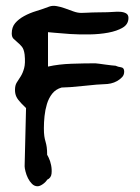

<svg xmlns="http://www.w3.org/2000/svg" viewBox="-20 -649 481 662"><path d="M53.2 -293Q41 -305.7 36.4 -315.7Q31.7 -325.7 31.7 -338.9Q31.7 -355 37.8 -364.5Q43.9 -374 51.3 -385.5Q58.6 -397 63.2 -413.8Q67.9 -430.7 64.9 -460.9Q62.5 -479.5 55.4 -488Q48.3 -496.6 40.5 -502.9Q32.7 -509.3 26.6 -515.4Q20.5 -521.5 20.5 -533.7Q20.5 -555.2 32.2 -569.1Q43.9 -583 63 -593.5Q82 -604 105.5 -611.1Q128.9 -618.2 150.4 -626.5Q161.6 -630.4 175.5 -627.9Q189.5 -625.5 204.3 -620.1Q219.2 -614.7 233.4 -609.6Q247.6 -604.5 260.3 -604.5Q272.5 -604.5 280.8 -605.2Q289.1 -606 297.9 -606Q306.6 -606 318.4 -606.4Q330.1 -606.9 350.6 -606.9Q358.4 -606.9 369.9 -607.9Q381.3 -608.9 393.3 -608.4Q405.3 -607.9 414.1 -603.3Q422.9 -598.6 422.9 -587.4Q422.9 -565.4 403.1 -553.7Q383.3 -542 353.3 -536.4Q323.2 -530.8 288.1 -530.3Q252.9 -529.8 222.2 -531.7Q191.4 -533.7 169.7 -535.9Q147.9 -538.1 145.5 -538.1V-419.4Q182.1 -427.7 226.8 -429.2Q271.5 -430.7 308.6 -430.7Q313 -430.7 322.5 -429.2Q332 -427.7 343.5 -426.3Q355 -424.8 365 -423.6Q375 -422.4 378.4 -422.4Q386.7 -418.5 397.5 -417Q408.2 -415.5 408.2 -402.3Q408.2 -390.6 401.1 -383.1Q394 -375.5 383.8 -369.6Q373.5 -363.8 362.1 -361.3Q350.6 -358.9 342.3 -358.9Q334 -358.9 313 -357.2Q292 -355.5 268.1 -352.8Q244.1 -350.1 222.4 -348.6Q200.7 -347.2 192.4 -347.2Q171.9 -341.3 159.9 -325.9Q147.9 -310.5 141.8 -290.3Q135.7 -270 133.5 -248.5Q131.3 -227.1 131.3 -207.5Q131.3 -189.9 132.8 -179.7Q134.3 -169.4 137 -160.6Q139.6 -151.9 141.1 -141.6Q142.6 -131.3 142.6 -114.3Q142.6 -116.2 147.9 -105.2Q153.3 -94.2 156.2 -79.6Q159.2 -64.9 157.7 -50.3Q156.2 -35.6 142.6 -29.3Q137.7 -21 127.4 -13.9Q117.2 -6.8 109.4 -6.8Q98.6 -6.8 90.3 -15.1Q82 -23.4 76.4 -34.7Q70.8 -45.9 67.9 -57.9Q64.9 -69.8 64.9 -75.7L69.8 -276.4Z"/></svg>

Font: AKL 022
Style: Regular
Weight: 400
Designer: AKL
Foundry: AKL
Version: Version 2.053;August 19, 2024;FontCreator 13.0.0.2675 64-bit